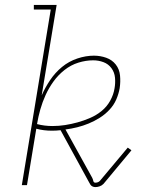

<svg xmlns="http://www.w3.org/2000/svg" viewBox="-20 -755 640 783"><path d="M369 8Q363 8 357.5 5.5Q352 3 349 -1.5Q346 -6 343.5 -11Q341 -16 338 -21L227 -224Q218 -223 209.5 -222.5Q201 -222 192 -222Q175 -222 159 -224Q143 -226 128 -230L90 0H69L187 -716H118V-735H211L150 -366Q164 -398 184.5 -428.5Q205 -459 233 -482Q261 -505 295.5 -516.5Q330 -528 363 -528Q389 -528 413 -519.5Q437 -511 452 -492Q467 -473 469.5 -447Q472 -421 468 -395Q464 -372 454 -349Q444 -326 426 -307Q408 -288 386.5 -274.5Q365 -261 342 -251.5Q319 -242 295 -236Q271 -230 247 -227L356 -30Q359 -24 360.5 -17Q362 -10 369 -10Q373 -10 378 -11.5Q383 -13 387 -17L501 -153L516 -142L402 -5Q395 2 386 5Q377 8 369 8ZM194 -241Q220 -241 245.5 -245Q271 -249 296.5 -256Q322 -263 347.5 -274Q373 -285 394.5 -302.5Q416 -320 429.5 -344.5Q443 -369 447 -394Q451 -416 449 -438Q447 -460 434.5 -477Q422 -494 402 -501.5Q382 -509 360 -509Q330 -509 299.5 -499.5Q269 -490 243 -469.5Q217 -449 198 -422.5Q179 -396 166 -367.5Q153 -339 144.5 -309Q136 -279 131 -249Q146 -245 162 -243Q178 -241 194 -241Z"/></svg>

Font: Iosevka HT Thin Extended
Style: Italic
Weight: 100
Width: 7
Italic angle: -9°
Monospace: yes
Designer: Belleve Invis
Foundry: Belleve Invis
Version: Version 32.3.0; ttfautohint (v1.8.4)